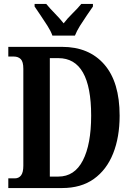

<svg xmlns="http://www.w3.org/2000/svg" viewBox="-20 -951 669 971"><path d="M22 0V-49H55Q75 -49 86.5 -64Q98 -79 98 -113V-603Q98 -639 85 -652Q72 -665 50 -665H22V-714H294Q430 -714 507.5 -625Q585 -536 585 -366Q585 -257 552 -174.5Q519 -92 454.5 -46Q390 0 294 0ZM275 -58Q357 -58 399 -139.5Q441 -221 441 -366Q441 -657 275 -657H232V-58ZM245 -771Q237 -794 220 -820.5Q203 -847 185.5 -873Q168 -899 155 -918V-931H214Q231 -910 257 -883.5Q283 -857 302 -833Q320 -857 347 -883.5Q374 -910 391 -931H450V-918Q437 -899 419 -873Q401 -847 384.5 -820.5Q368 -794 359 -771Z"/></svg>

Font: Noto Serif Tamil ExtraCondensed
Style: Bold
Weight: 700
Width: 2
Designer: Indian Type Foundry, Tom Grace, and the Monotype Design Team
Foundry: Monotype Imaging Inc.
Version: Version 2.004; ttfautohint (v1.8.4.7-5d5b)